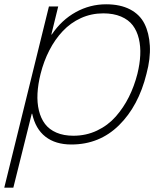

<svg xmlns="http://www.w3.org/2000/svg" viewBox="-52 -660 744 890"><path d="M585 -317.9Q596.2 -363.8 598.1 -404.3Q600.1 -444.8 591.6 -480.7Q583 -516.6 563.5 -542.5Q543.9 -568.4 509 -583.3Q474.1 -598.1 426.8 -598.1Q371.6 -598.1 323.2 -576.2Q274.9 -554.2 238.8 -515.6Q202.6 -477.1 176.8 -426.8Q150.9 -376.5 136.2 -317.9Q124 -269 121.8 -226.3Q119.6 -183.6 128.4 -147.5Q137.2 -111.3 156.7 -85.4Q176.3 -59.6 209.7 -45.2Q243.2 -30.8 288.1 -30.8Q347.2 -30.8 397.7 -54.7Q448.2 -78.6 484.4 -119.6Q520.5 -160.6 545.4 -210.4Q570.3 -260.3 585 -317.9ZM627 -317.9Q590.3 -168.9 499.8 -79.6Q409.2 9.8 278.8 9.8Q205.1 9.8 158.7 -26.4Q112.3 -62.5 97.2 -132.8H95.2L9.8 210H-32.2L174.8 -629.9H217.8L186 -500H188Q233.4 -567.4 299.3 -603.8Q365.2 -640.1 439.9 -640.1Q505.4 -640.1 550.8 -616.5Q596.2 -592.8 617.7 -550Q639.2 -507.3 642.6 -448Q646 -388.7 627 -317.9Z"/></svg>

Font: Sinkin Sans 200 X Light Italic
Style: Regular
Weight: 200
Italic angle: -112°
Designer: Keith Bates
Foundry: K-Type
Version: Sinkin Sans (version 1.0)  by Keith Bates   •   © 2014   www